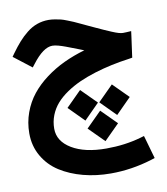

<svg xmlns="http://www.w3.org/2000/svg" viewBox="-86 -542 803 921"><g transform="rotate(-10 315.5 -81.5)"><path d="M356.4 -296.9Q345.7 -300.8 334 -305.7Q290 -322.8 272.5 -329.3Q254.9 -335.9 237.8 -340.6Q220.7 -345.2 209 -345.2Q164.6 -345.2 110.8 -274.4L98.6 -258.8L83.5 -270.5L27.3 -314L12.2 -325.7L22.9 -340.8Q44.4 -370.6 63.5 -392.1Q82.5 -413.6 106 -432.4Q129.4 -451.2 156 -460.7Q182.6 -470.2 212.4 -470.2Q227.1 -470.2 243.9 -467.3Q260.7 -464.4 271.2 -461.9Q281.7 -459.5 303.2 -450.9Q324.7 -442.4 330.3 -439.9Q335.9 -437.5 362.5 -425Q389.2 -412.6 392.1 -411.1Q399.4 -407.7 428 -394.5Q456.5 -381.3 468.5 -376Q480.5 -370.6 500.7 -362.1Q521 -353.5 533.4 -350.1Q545.9 -346.7 553.7 -346.7Q562 -346.7 570.3 -347.2L593.8 -348.6L590.8 -325.2L578.6 -236.8L576.7 -222.2L562 -219.7Q516.1 -213.4 474.6 -204.6Q433.1 -195.8 391.1 -182.9Q349.1 -169.9 313.7 -154.1Q278.3 -138.2 247.3 -117.2Q216.3 -96.2 194.8 -71.8Q173.3 -47.4 161.1 -16.6Q148.9 14.2 148.9 48.8Q148.9 109.9 211.7 147.7Q274.4 185.5 379.4 185.5Q470.2 185.5 548.3 163.1L566.9 157.7L572.3 176.3L593.8 252L599.1 270.5L581.1 276.4Q481.4 307.1 380.4 307.1Q309.1 307.1 246.1 290.5Q183.1 273.9 134 242.7Q85 211.4 56.2 161.6Q27.3 111.8 27.3 50.3Q27.3 -2.9 44.7 -50.5Q62 -98.1 92 -135.7Q122.1 -173.3 164.3 -204.8Q206.5 -236.3 254.4 -258.8Q302.2 -281.2 356.4 -296.9ZM380.9 149.9 306.6 75.7 380.9 1.5 455.1 75.7ZM458 36.1 383.8 -38.6 458 -112.8 532.2 -38.6ZM303.2 36.1 229 -38.6 303.2 -112.8 377.4 -38.6Z"/></g></svg>

Font: Samim WOL
Style: Bold-WOL
Weight: 700
Foundry: DejaVu fonts team - Redesigned by Saber Rastikerdar
Version: Version 4.0.5